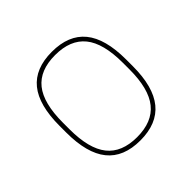

<svg xmlns="http://www.w3.org/2000/svg" viewBox="-139 -674 827 827"><g transform="rotate(-45 275.0 -260.0)"><path d="M275 10Q173 10 123 -52Q73 -114 73 -240V-280Q73 -407 123 -468.5Q173 -530 275 -530Q377 -530 427.5 -468.5Q478 -407 478 -280V-240Q478 -114 427.5 -52Q377 10 275 10ZM275 -10Q368 -10 413 -66Q458 -122 458 -240V-280Q458 -399 413 -454.5Q368 -510 275 -510Q182 -510 137.5 -454.5Q93 -399 93 -280V-240Q93 -122 137.5 -66Q182 -10 275 -10Z"/></g></svg>

Font: M PLUS Code Latin SemiExpanded Thin
Style: Regular
Weight: 250
Width: 6
Designer: Coji Morishita
Foundry: UNDERFOREST DESIGN
Version: Version 1.002; ttfautohint (v1.8.3)